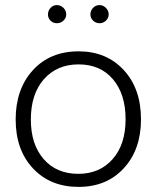

<svg xmlns="http://www.w3.org/2000/svg" viewBox="-20 -732 620 760"><path d="M291 7.8Q179.2 7.8 110.6 -65.4Q42 -138.7 42 -258.8Q42 -379.4 110.1 -454.1Q178.2 -528.8 291 -528.8Q401.4 -528.8 469.7 -454.8Q538.1 -380.9 538.1 -259.8Q538.1 -140.1 470.2 -66.2Q402.3 7.8 291 7.8ZM102.1 -258.8Q102.1 -160.6 152.8 -102.3Q203.6 -43.9 290 -43.9Q374.5 -43.9 425.8 -102.1Q477.1 -160.2 477.1 -259.8Q477.1 -359.4 427.2 -418.2Q377.4 -477.1 291 -477.1Q205.6 -477.1 153.8 -418.5Q102.1 -359.9 102.1 -258.8ZM169.9 -674.8Q169.9 -689.9 180.2 -700.9Q190.4 -711.9 205.1 -711.9Q220.2 -711.9 231.2 -700.9Q242.2 -689.9 242.2 -674.8Q242.2 -660.6 231.2 -650.4Q220.2 -640.1 205.1 -640.1Q190.4 -640.1 180.2 -650.1Q169.9 -660.2 169.9 -674.8ZM337.9 -674.8Q337.9 -689.9 348.4 -700.9Q358.9 -711.9 374 -711.9Q388.2 -711.9 399.2 -700.9Q410.2 -689.9 410.2 -674.8Q410.2 -660.6 399.4 -650.4Q388.7 -640.1 374 -640.1Q358.9 -640.1 348.4 -650.4Q337.9 -660.6 337.9 -674.8Z"/></svg>

Font: Lumene Sans Light
Style: Regular
Weight: 300
Designer: Deni Anggara
Version: Version 1.003;Glyphs 3.1.2 (3151)